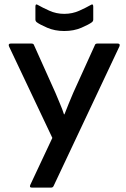

<svg xmlns="http://www.w3.org/2000/svg" viewBox="-20 -853 572 873"><path d="M125 0Q112 0 118 -13L218 -226L21 -642Q16 -655 29 -655H123Q133 -655 135 -647L232 -431Q242 -406 252.5 -382Q263 -358 271 -333H273Q283 -358 292.5 -382Q302 -406 313 -431L411 -647Q413 -655 423 -655H515Q528 -655 523 -642L224 -8Q221 0 212 0ZM272 -712Q229 -712 194.5 -727Q160 -742 147 -752Q141 -757 141 -764V-823Q141 -838 153 -830Q172 -819 204 -804.5Q236 -790 272 -790Q309 -790 341 -804.5Q373 -819 392 -830Q404 -838 404 -823V-764Q404 -757 398 -752Q385 -742 350.5 -727Q316 -712 272 -712Z"/></svg>

Font: Sofia Sans Extra Cond
Style: Bold
Weight: 700
Width: 1
Designer: Botio Nikoltchev, Ani Petrova
Foundry: lettersoup
Version: Version 4.100; ttfautohint (v1.8.3)